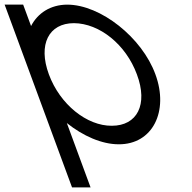

<svg xmlns="http://www.w3.org/2000/svg" viewBox="-175 -603 830 829"><path d="M-40.9 -490.6C-12 -546.5 42.7 -582.5 115 -583C260 -583 438.7 -440 496 -282C555 -122 483.7 21 337.4 20C264.6 20 183.6 -15.8 113.6 -71.7L201.2 166L216 206H136L121.2 166L-44 -282L-140.2 -543L-155 -583H-75L-60.2 -543ZM36 -282C83.9 -152 200.2 -59 307.9 -60C416.9 -60 465.3 -151 416 -282C368.4 -411 254.9 -502 144.5 -503C35.5 -503 -11.6 -411 36 -282Z"/></svg>

Font: Nordica Plus
Style: NordicaClassicLightOpObl
Weight: 300
Version: Version 1.01